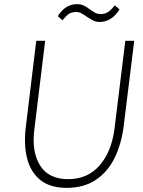

<svg xmlns="http://www.w3.org/2000/svg" viewBox="-20 -897 691 927"><path d="M282 -799 259 -819Q295 -877 352 -877Q370 -877 383 -871Q396 -865 415 -851Q432 -839 442 -834Q452 -829 465 -829Q486 -829 501 -838.5Q516 -848 534 -871L557 -852Q540 -823 515 -807Q490 -791 462 -791Q444 -791 431 -797.5Q418 -804 398 -817Q382 -828 371.5 -833.5Q361 -839 348 -839Q327 -839 313.5 -830.5Q300 -822 282 -799ZM105 -287 155 -700H198L146 -273Q132 -164 173.5 -98Q215 -32 309 -32Q403 -32 461 -98.5Q519 -165 533 -277L585 -700H628L577 -287Q566 -201 533 -134Q500 -67 442.5 -28.5Q385 10 302 10Q221 10 174 -28.5Q127 -67 110.5 -134Q94 -201 105 -287Z"/></svg>

Font: Haskoy ExtraLight
Style: Italic
Weight: 200
Designer: Ertekin Erdin
Foundry: Ertekin Erdin
Version: Version 2.000; ttfautohint (v1.8.4.7-5d5b)